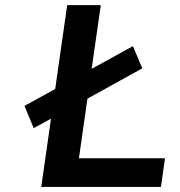

<svg xmlns="http://www.w3.org/2000/svg" viewBox="-20 -739 710 759"><path d="M616.2 0 632.3 -113.3H292L325.7 -349.1L542.5 -468.8L505.4 -556.6L342.3 -466.8L378.4 -718.8H245.6L198.2 -387.2L76.7 -320.3L113.3 -232.4L181.6 -270L143.1 0Z"/></svg>

Font: Winston SemiBold
Style: Italic
Weight: 600
Italic angle: -8.13011°
Designer: Vernon Adams, Kim Jin-seong, David Berlow, Cristiano Sobral
Foundry: The Winston Project Authors
Version: Version 3.004